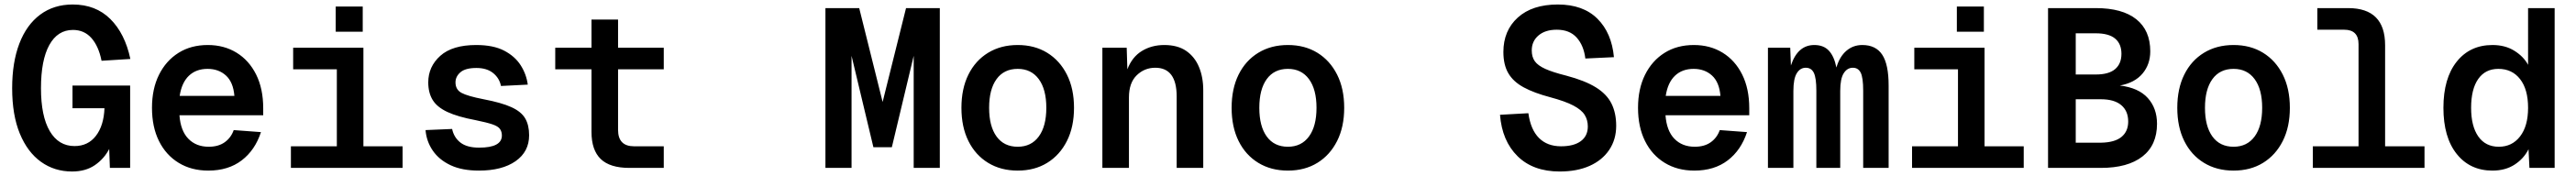

<svg xmlns="http://www.w3.org/2000/svg" viewBox="-20 -746 11440 782"><path d="M300 16Q222 16 162 -27Q102 -70 68 -152.5Q34 -235 34 -354Q34 -469 66 -552.5Q98 -636 158.5 -681Q219 -726 303 -726Q405 -726 470 -661.5Q535 -597 559 -484L431 -476Q418 -541 386 -577Q354 -613 304 -613Q236 -613 199 -546Q162 -479 162 -354Q162 -230 201 -163.5Q240 -97 311 -97Q371 -97 406 -142.5Q441 -188 444 -265H302V-366H558V0H468L465 -84Q442 -40 401 -12Q360 16 300 16Z M905 12Q830 12 773.5 -22.5Q717 -57 686 -119.5Q655 -182 655 -267Q655 -351 686 -413.5Q717 -476 772.5 -511Q828 -546 903 -546Q975 -546 1030.5 -512Q1086 -478 1117.5 -415Q1149 -352 1149 -265V-234H777Q782 -165 816.5 -129.5Q851 -94 907 -94Q950 -94 978 -114Q1006 -134 1018 -168L1139 -159Q1113 -79 1053.5 -33.5Q994 12 905 12ZM778 -320H1021Q1016 -381 983.5 -410.5Q951 -440 902 -440Q851 -440 819 -409.5Q787 -379 778 -320Z M1272 0V-96H1476V-438H1282V-534H1594V-96H1768V0ZM1471 -605V-717H1591V-605Z M2107 12Q2032 12 1981 -12Q1930 -36 1902 -77Q1874 -118 1870 -168L1988 -173Q1996 -135 2025 -112.5Q2054 -90 2108 -90Q2209 -90 2209 -144Q2209 -161 2200.5 -173Q2192 -185 2167 -193.5Q2142 -202 2093 -212Q2013 -227 1967 -248.5Q1921 -270 1901.5 -302Q1882 -334 1882 -380Q1882 -450 1935.5 -498Q1989 -546 2095 -546Q2171 -546 2219 -521Q2267 -496 2292.5 -456Q2318 -416 2324 -370L2205 -364Q2198 -399 2170 -421.5Q2142 -444 2096 -444Q2047 -444 2025 -425Q2003 -406 2003 -380Q2003 -348 2029.5 -333.5Q2056 -319 2128 -305Q2207 -290 2251 -270Q2295 -250 2312.5 -220Q2330 -190 2330 -145Q2330 -72 2270 -30Q2210 12 2107 12Z M2775 0Q2689 0 2648 -39.5Q2607 -79 2607 -160V-438H2446V-534H2607V-659H2725V-534H2928V-438H2725V-169Q2725 -96 2796 -96H2928V0Z M3859 -92 3762 -498V0H3646V-710H3796L3900 -293L4004 -710H4154V0H4038V-498L3941 -92Z M4500 12Q4425 12 4368.5 -22.5Q4312 -57 4281 -119.5Q4250 -182 4250 -267Q4250 -352 4281 -414.5Q4312 -477 4368.5 -511.5Q4425 -546 4500 -546Q4575 -546 4631 -511.5Q4687 -477 4718.5 -414.5Q4750 -352 4750 -267Q4750 -182 4718.5 -119.5Q4687 -57 4631 -22.5Q4575 12 4500 12ZM4500 -94Q4560 -94 4593.5 -139.5Q4627 -185 4627 -267Q4627 -349 4593.5 -394.5Q4560 -440 4500 -440Q4439 -440 4406 -394.5Q4373 -349 4373 -267Q4373 -185 4406 -139.5Q4439 -94 4500 -94Z M4876 0V-534H4984L4987 -438Q5008 -493 5051.5 -519.5Q5095 -546 5151 -546Q5210 -546 5248 -520Q5286 -494 5305 -448.5Q5324 -403 5324 -345V0H5206V-317Q5206 -445 5111 -445Q5063 -445 5028.5 -411.5Q4994 -378 4994 -313V0Z M5700 12Q5625 12 5568.5 -22.5Q5512 -57 5481 -119.5Q5450 -182 5450 -267Q5450 -352 5481 -414.5Q5512 -477 5568.5 -511.5Q5625 -546 5700 -546Q5775 -546 5831 -511.5Q5887 -477 5918.5 -414.5Q5950 -352 5950 -267Q5950 -182 5918.5 -119.5Q5887 -57 5831 -22.5Q5775 12 5700 12ZM5700 -94Q5760 -94 5793.5 -139.5Q5827 -185 5827 -267Q5827 -349 5793.5 -394.5Q5760 -440 5700 -440Q5639 -440 5606 -394.5Q5573 -349 5573 -267Q5573 -185 5606 -139.5Q5639 -94 5700 -94Z M6907 16Q6789 16 6720 -52Q6651 -120 6642 -236L6768 -243Q6778 -170 6815 -133Q6852 -96 6913 -96Q6970 -96 7001 -119Q7032 -142 7032 -184Q7032 -213 7018 -235.5Q7004 -258 6968 -277Q6932 -296 6865 -314Q6793 -333 6747 -358Q6701 -383 6679 -420.5Q6657 -458 6657 -515Q6657 -610 6721 -668Q6785 -726 6899 -726Q7011 -726 7074.5 -663Q7138 -600 7148 -492L7021 -486Q7014 -544 6982.5 -579Q6951 -614 6894 -614Q6843 -614 6813 -588.5Q6783 -563 6783 -522Q6783 -493 6796.5 -474Q6810 -455 6843 -440Q6876 -425 6936 -410Q7019 -388 7067.5 -358Q7116 -328 7137 -286Q7158 -244 7158 -187Q7158 -126 7127 -80Q7096 -34 7040 -9Q6984 16 6907 16Z M7505 12Q7430 12 7373.5 -22.5Q7317 -57 7286 -119.5Q7255 -182 7255 -267Q7255 -351 7286 -413.5Q7317 -476 7372.5 -511Q7428 -546 7503 -546Q7575 -546 7630.5 -512Q7686 -478 7717.5 -415Q7749 -352 7749 -265V-234H7377Q7382 -165 7416.5 -129.5Q7451 -94 7507 -94Q7550 -94 7578 -114Q7606 -134 7618 -168L7739 -159Q7713 -79 7653.5 -33.5Q7594 12 7505 12ZM7378 -320H7621Q7616 -381 7583.5 -410.5Q7551 -440 7502 -440Q7451 -440 7419 -409.5Q7387 -379 7378 -320Z M7832 0V-534H7931L7934 -455Q7964 -546 8038 -546Q8079 -546 8102.5 -521Q8126 -496 8136 -446Q8150 -494 8180 -520Q8210 -546 8251 -546Q8311 -546 8339.5 -503Q8368 -460 8368 -366V0H8255V-343Q8255 -401 8244 -423Q8233 -445 8209 -445Q8184 -445 8168.5 -420.5Q8153 -396 8153 -342V0H8047V-343Q8047 -399 8036 -422Q8025 -445 8000 -445Q7975 -445 7960 -420.5Q7945 -396 7945 -342V0Z M8472 0V-96H8676V-438H8482V-534H8794V-96H8968V0ZM8671 -605V-717H8791V-605Z M9076 0V-710H9288Q9406 -710 9468 -660.5Q9530 -611 9530 -518Q9530 -460 9495.5 -419Q9461 -378 9395 -366Q9478 -356 9519 -310.5Q9560 -265 9560 -196Q9560 -101 9495 -50.5Q9430 0 9311 0ZM9199 -415H9288Q9346 -415 9374 -439Q9402 -463 9402 -507Q9402 -551 9374 -574.5Q9346 -598 9288 -598H9199ZM9199 -112H9311Q9372 -113 9402 -137.5Q9432 -162 9432 -206Q9432 -253 9401 -279Q9370 -305 9311 -305H9199Z M9900 12Q9825 12 9768.5 -22.5Q9712 -57 9681 -119.5Q9650 -182 9650 -267Q9650 -352 9681 -414.5Q9712 -477 9768.5 -511.5Q9825 -546 9900 -546Q9975 -546 10031 -511.5Q10087 -477 10118.5 -414.5Q10150 -352 10150 -267Q10150 -182 10118.5 -119.5Q10087 -57 10031 -22.5Q9975 12 9900 12ZM9900 -94Q9960 -94 9993.5 -139.5Q10027 -185 10027 -267Q10027 -349 9993.5 -394.5Q9960 -440 9900 -440Q9839 -440 9806 -394.5Q9773 -349 9773 -267Q9773 -185 9806 -139.5Q9839 -94 9900 -94Z M10252 0V-96H10455V-550Q10455 -614 10391 -614H10272V-710H10409Q10573 -710 10573 -545V-96H10748V0Z M11050 12Q10950 12 10891 -62Q10832 -136 10832 -267Q10832 -398 10891 -472Q10950 -546 11050 -546Q11106 -546 11147 -520.5Q11188 -495 11208 -458V-710H11326V0H11214L11210 -83Q11189 -41 11148 -14.5Q11107 12 11050 12ZM11078 -94Q11137 -94 11172.5 -140Q11208 -186 11208 -267Q11208 -349 11172.5 -394.5Q11137 -440 11076 -440Q11018 -440 10986.5 -395Q10955 -350 10955 -267Q10955 -185 10987 -139.5Q11019 -94 11078 -94Z"/></svg>

Font: Geist Mono SemiBold
Style: Regular
Weight: 600
Monospace: yes
Designer: Basement.studio, Andrés Briganti, Mateo Zaragoza
Foundry: Basement.studio, Vercel, Andrés Briganti, Guido Ferreyra, Mateo Zaragoza
Version: Version 1.500; ttfautohint (v1.8.4.7-5d5b)